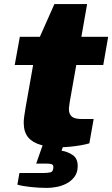

<svg xmlns="http://www.w3.org/2000/svg" viewBox="-20 -708 549 939"><path d="M278 12Q222 12 181 1Q140 -10 118 -36Q96 -62 96 -108Q96 -119 98 -136Q100 -153 105 -181L142 -390H52L77 -528H175L246 -688H406L378 -528H509L485 -390H353L321 -209Q320 -199 318.5 -190.5Q317 -182 317 -174Q317 -151 330.5 -138.5Q344 -126 379 -126H438L417 -7Q401 -2 375 2.5Q349 7 323 9.5Q297 12 278 12ZM210 211Q171 211 129.5 206.5Q88 202 65 195L75 138H195Q214 138 227.5 134.5Q241 131 241 109Q241 98 232.5 95Q224 92 205 92H157L203 -39H306L281 29Q309 33 334.5 49.5Q360 66 360 104Q360 136 344 157Q328 178 304.5 190Q281 202 255.5 206.5Q230 211 210 211Z"/></svg>

Font: Archivo SemiExpanded Black
Style: Italic
Weight: 900
Width: 6
Italic angle: -10°
Designer: Hector Gatti
Foundry: Omnibus-Type
Version: Version 2.001